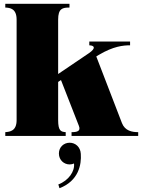

<svg xmlns="http://www.w3.org/2000/svg" viewBox="-20 -720 752 1017"><path d="M8 -20V0H328V-20C303 -22 288 -26 288 -84V-286L303 -296L398 -53C409 -25 388 -20 359 -20V0H712V-20C679 -20 642 -27 626 -68L490 -421L503 -429C580 -475 633 -480 669 -480V-500H453V-480C482 -479 488 -464 452 -439L288 -328V-616C288 -675 311 -680 348 -680V-700H8V-680C34 -679 68 -674 68 -616V-84C68 -26 33 -22 8 -20ZM289 257 295 277C397 238 412 151 408 95C406 58 379 36 349 36C318 36 292 59 292 93C292 128 319 151 349 151C358 151 365 149 372 146C377 187 344 236 289 257Z"/></svg>

Font: Sprat Condensed Black
Style: Regular
Weight: 900
Designer: Ethan Nakache
Foundry: Collletttivo
Version: Version 2.000;Glyphs 3.2 (3217)